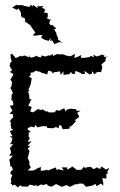

<svg xmlns="http://www.w3.org/2000/svg" viewBox="-20 -830 539 859"><path d="M174 -800 170 -803 145 -801 152 -791 128 -808 125 -800 119 -810 112 -799 91 -803 80 -807H55L56 -810L34 -796L56 -786L63 -792L69 -782L74 -772V-759L80 -751H89L94 -736L89 -735L105 -725L118 -715L123 -704L125 -703L138 -684L126 -672L142 -670L147 -672L170 -674L164 -662L175 -654L197 -647L208 -661L204 -646L213 -650L223 -633L247 -642L260 -638L239 -654L240 -660L237 -666L231 -680L234 -679L222 -699L232 -703L214 -718H206L200 -725L207 -745L210 -739L190 -748L194 -757L193 -772L177 -773L182 -788L167 -796ZM34 -463 31 -443 23 -432 26 -438C30 -430 35 -422 38 -413L32 -408V-394L30 -384L38 -377L40 -360L24 -356L36 -335L22 -321L37 -320L39 -305L28 -294L23 -283L29 -285L28 -269L31 -254L40 -250L24 -243L36 -220H23L36 -211L30 -191L23 -185H39L21 -164L25 -167L30 -147L21 -133L37 -134L25 -117L21 -118L24 -105L27 -84L33 -85L38 -69L32 -67L25 -55L35 -46L28 -28L31 -18L27 -6L34 -7L33 0L46 -4L60 9L71 -2L76 4L100 5L98 1L102 7L113 -4L139 2L140 -5L147 4L163 -5L174 -2C179 -4 184 -5 189 -7L195 1L210 5L226 -3L230 -7C239 -3 248 2 257 6L277 -2L288 3L292 6L302 2L317 -6L324 -5L336 -9L353 -8L354 -6L356 -3L366 6L392 0L384 5L407 -7L412 3L432 -9L442 1V-19L441 -13L438 -33L456 -31V-54L463 -51L460 -62L467 -74V-79L455 -71L434 -85L428 -74L412 -81L402 -74L390 -77L393 -78L385 -84L361 -80L364 -74L355 -84L344 -70H320L322 -72L302 -86L300 -82L281 -71L280 -81H256L265 -67L240 -73L234 -69L229 -81L216 -76L195 -67L186 -72L194 -71L171 -66L162 -67L163 -83L145 -76L142 -73L128 -67H104L118 -81L111 -95L112 -104L108 -115L104 -122C107 -133 109 -144 112 -155L104 -165L116 -178L103 -177L121 -198L104 -195L113 -212L108 -219L109 -238L118 -239L103 -252L105 -257L119 -264L134 -260L138 -271L148 -260L168 -265L177 -266L191 -264L190 -258L215 -256L227 -260L230 -262L242 -256L245 -270L253 -269L261 -252L291 -254L292 -265L296 -264L306 -272L321 -290H313L318 -295L335 -307L327 -322L326 -326L341 -335L323 -334L320 -342H313L296 -344L281 -340L275 -335L274 -330L267 -346L244 -334L234 -338L223 -327H199L193 -332L186 -331L169 -342L168 -337L149 -342L128 -327C125 -329 120 -330 115 -331L122 -351L106 -358L109 -362L121 -388L112 -385L110 -408L106 -420L112 -426L107 -429C110 -436 113 -442 116 -449L118 -456L122 -480L110 -486L118 -495L114 -509L113 -504L128 -506L141 -514L151 -510H157L169 -503L176 -502L191 -497L196 -514L211 -510L217 -501L222 -507L239 -509L248 -511L252 -495L264 -511V-495L289 -498L299 -509L301 -500L314 -499L318 -513L342 -503L344 -499L361 -500L357 -513L381 -497L390 -499L393 -512L402 -497L415 -508H430L432 -505L434 -515L438 -528L434 -542L451 -556L452 -559L454 -574L466 -577L443 -575L449 -580L437 -586L414 -577L413 -578L397 -585L401 -574L386 -580L381 -575L356 -571L341 -572L344 -584L326 -575L312 -571L316 -589L295 -578L274 -582L266 -586L252 -588L246 -582L250 -585L238 -589L215 -579L218 -589L201 -580L199 -583L184 -577L165 -582L164 -573L149 -576L147 -581L122 -572L112 -575V-586L109 -574L89 -582L76 -577L74 -581L50 -570L46 -576L33 -590L27 -586L28 -571L33 -552L29 -554L25 -545L23 -534L34 -516L24 -508L33 -503L40 -497L26 -472C31 -471 31 -466 34 -463Z"/></svg>

Font: Charger Distortion
Style: 1
Weight: 400
Designer: Jasper
Foundry: Cannot Into Space Fonts
Version: Version 0.98